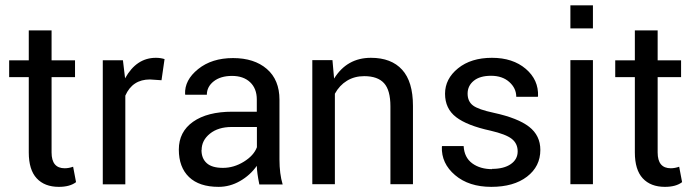

<svg xmlns="http://www.w3.org/2000/svg" viewBox="-20 -706 2674 736"><path d="M90.3 -589.4H177.7V-474.6H267.6V-410.2H177.7V-121.6Q177.7 -61 228 -61Q243.7 -61 260.3 -66.9L271.5 -7.8Q248 10.3 205.6 10.3Q150.9 10.3 120.6 -22.5Q90.3 -55.2 90.3 -121.6V-410.2H15.1V-474.6H90.3Z M460.4 0.5H374V-475.1H451.2L459.5 -405.8Q502.9 -484.4 577.6 -484.4Q595.2 -484.4 610.8 -479.5L599.1 -398.4L554.7 -401.4Q487.8 -401.4 460.4 -339.4Z M817.9 10.3Q743.7 10.3 704.6 -27.3Q665.5 -64.9 665.5 -132.8Q665.5 -200.7 720.2 -239.3Q774.9 -277.8 870.6 -277.8H964.4V-324.7Q964.4 -366.7 938.7 -390.9Q913.1 -415 869.4 -415Q825.7 -415 799.3 -394.3Q772.9 -373.5 772.9 -342.8H690.4L689.5 -345.2Q687 -398.9 739.5 -441.2Q792 -483.4 873.3 -483.4Q954.6 -483.4 1002.9 -441.7Q1051.3 -399.9 1051.3 -323.7V-94.7Q1051.3 -39.6 1063.5 1H974.1Q964.8 -44.4 964.4 -70.3Q939 -34.2 900.1 -12Q861.3 10.3 817.9 10.3ZM752.9 -130.9H752.4Q752.4 -98.6 772.5 -80.6Q792.5 -62.5 834.5 -62.5Q876.5 -62.5 914.8 -86.2Q953.1 -109.9 964.8 -141.6V-219.2H868.2Q816.4 -219.2 784.7 -193.6Q752.9 -168 752.9 -130.9Z M1177.2 -475.6H1254.4L1260.7 -404.8Q1310.1 -484.4 1401.9 -484.4Q1480 -484.4 1521.5 -438.7Q1563 -393.1 1563 -300.3V0H1476.6V-298.3Q1476.6 -360.4 1452.1 -387.2Q1427.7 -414.1 1376 -414.1Q1338.9 -414.1 1310.1 -396.5Q1281.2 -378.9 1263.7 -346.7V0H1177.2Z M1860.4 -205.1Q1770.5 -224.6 1728.3 -257.1Q1686 -289.6 1686 -346.7Q1686 -403.8 1735.8 -444.1Q1785.6 -484.4 1865.7 -484.4Q1945.8 -484.4 1995.4 -442.1Q2044.9 -399.9 2042.5 -337.4L2041.5 -335H1959Q1959 -367.7 1932.4 -391.6Q1905.8 -415.5 1862.5 -415.5Q1819.3 -415.5 1795.9 -396.2Q1772.5 -377 1772.5 -347.2Q1772.5 -317.4 1793 -301.8Q1813.5 -286.1 1873.5 -273.4Q1965.3 -253.4 2008.3 -220Q2051.3 -186.5 2051.3 -131.3Q2051.3 -67.9 2000.2 -28.8Q1949.2 10.3 1863.3 10.3Q1777.3 10.3 1724.4 -34.7Q1671.4 -79.6 1673.8 -143.6L1674.8 -146H1757.3Q1759.8 -102.1 1790.3 -79.8Q1820.8 -57.6 1866.7 -57.6L1865.7 -58.6Q1911.6 -58.6 1938 -76.9Q1964.4 -95.2 1964.4 -125.5Q1964.4 -155.8 1941.9 -173.6Q1919.4 -191.4 1860.4 -205.1Z M2252.9 -475.6V0H2166.5V-475.6ZM2252.9 -685.5V-597.2H2166.5V-685.5Z M2413.6 -589.4H2501V-474.6H2590.8V-410.2H2501V-121.6Q2501 -61 2551.3 -61Q2566.9 -61 2583.5 -66.9L2594.7 -7.8Q2571.3 10.3 2528.8 10.3Q2474.1 10.3 2443.8 -22.5Q2413.6 -55.2 2413.6 -121.6V-410.2H2338.4V-474.6H2413.6Z"/></svg>

Font: Yantramanav
Style: Regular
Weight: 400
Version: Version 1.000;PS 1.0;hotconv 1.0.72;makeotf.lib2.5.5900; ttf